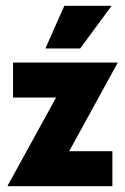

<svg xmlns="http://www.w3.org/2000/svg" viewBox="-20 -643 432 663"><path d="M6.2 0V-1.4L173.6 -306.2H25V-427.1H386.1V-425.7L218.8 -120.8H368.1V0ZM136.8 -475.7 202.1 -622.9H365.3L256.9 -475.7Z"/></svg>

Font: Afacad Flux ExtraBold
Style: Regular
Weight: 800
Designer: Kristian Moeller
Foundry: Dicotype
Version: Version 1.100